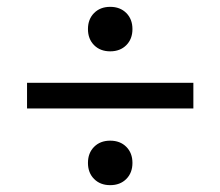

<svg xmlns="http://www.w3.org/2000/svg" viewBox="-20 -596 644 561"><path d="M255 -558Q273 -576 302 -576Q331 -576 349 -558Q367 -540 367 -511Q367 -482 349 -464Q331 -446 302 -446Q273 -446 255 -464Q237 -482 237 -511Q237 -540 255 -558ZM545 -354V-279H59V-354ZM255 -167Q273 -185 302 -185Q331 -185 349 -167Q367 -149 367 -120Q367 -91 349 -73Q331 -55 302 -55Q273 -55 255 -73Q237 -91 237 -120Q237 -149 255 -167Z"/></svg>

Font: Elaine Sans
Style: Regular
Weight: 400
Designer: Wei Huang
Foundry: Wei Huang
Version: Version 2.001;December 24, 2019;FontCreator 12.0.0.2547 64-b